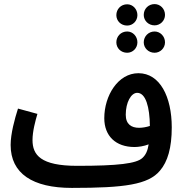

<svg xmlns="http://www.w3.org/2000/svg" viewBox="-20 -898 896 939"><path d="M736 -774C764 -774 787 -797 787 -825C787 -855 764 -878 736 -878C706 -878 683 -855 683 -825C683 -797 706 -774 736 -774ZM602 -773C630 -773 652 -796 652 -824C652 -853 630 -877 602 -877C571 -877 549 -853 549 -824C549 -796 571 -773 602 -773ZM602 -640C630 -640 652 -663 652 -691C652 -720 630 -744 602 -744C571 -744 549 -720 549 -691C549 -663 571 -640 602 -640ZM736 -640C764 -640 787 -663 787 -691C787 -720 764 -744 736 -744C706 -744 683 -720 683 -691C683 -663 706 -640 736 -640ZM331 21H332C589 21 705 5 762 -63C800 -107 820 -175 820 -275C820 -425 762 -540 657 -540C557 -540 490 -430 490 -320C490 -233 546 -179 638 -179C657 -179 684 -183 707 -192C702 -159 692 -140 677 -126C648 -98 558 -87 357 -87C179 -87 139 -140 139 -213C139 -256 153 -307 163 -341L68 -367C52 -317 32 -244 32 -189C32 -49 140 21 331 21ZM595 -337C595 -397 621 -444 651 -444C693 -444 712 -374 713 -282C695 -276 676 -273 660 -273C623 -273 595 -290 595 -337Z"/></svg>

Font: Noto Sans Arabic UI XCn SmBd
Style: Regular
Weight: 600
Width: 2
Designer: Monotype Design Team, Nadine Chahine and Nizar Qandah
Foundry: Monotype Imaging Inc.
Version: Version 2.010